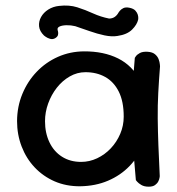

<svg xmlns="http://www.w3.org/2000/svg" viewBox="-20 -689 653 708"><path d="M275.2 -2.1Q224 -1.8 181.5 -20.2Q139 -38.8 107.8 -71.8Q76.6 -104.9 59.8 -148.8Q42.9 -192.6 42.9 -242.6Q43.2 -296 62.5 -342.7Q81.8 -389.4 115.4 -424.4Q149 -459.5 193.7 -479.4Q238.4 -499.2 289.6 -499.6Q362.5 -500 415.6 -473.5Q468.6 -447 497.2 -391.5Q525.9 -336 525.9 -250Q525.9 -200 508.3 -155.5Q490.8 -111 457.8 -76.8Q424.9 -42.6 378.7 -22.8Q332.5 -2.9 275.2 -2.1ZM279.1 -92Q309.9 -92 338.3 -105.4Q366.8 -118.9 388.6 -142.1Q410.4 -165.2 423.3 -195.4Q436.2 -225.5 436.2 -258.9Q436.2 -315.2 417.8 -351.5Q399.4 -387.8 367.9 -405.2Q336.4 -422.8 295 -422.8Q264.6 -422.8 237.3 -407.2Q210 -391.6 189.6 -365.6Q169.2 -339.5 157.6 -307.4Q146 -275.4 146 -242Q146 -198.6 162.3 -164.4Q178.6 -130.2 208.7 -111.1Q238.8 -92 279.1 -92ZM528.5 -0.6Q512 -0.6 501.4 -6.8Q490.9 -13 485.9 -18.9Q481 -24.8 481 -24.8Q474 -97.8 470.2 -170.3Q466.4 -242.9 468.2 -318.9Q470.1 -395 477.1 -475.6Q477.1 -475.6 481.1 -481.6Q485.1 -487.6 495.6 -493.4Q506 -499.2 524.5 -498.1Q542.2 -497 551.8 -488.8Q561.4 -480.6 565.1 -470.2Q568.8 -459.8 569.4 -452.1Q570.1 -444.5 570.1 -444.5Q566.1 -393.5 563.6 -346.8Q561.1 -300.1 561.6 -252.5Q562.1 -204.9 564.1 -152.7Q566.1 -100.5 569.1 -39.1Q569.1 -39.1 568.2 -33.3Q567.4 -27.5 563.7 -20.1Q560 -12.6 551.7 -6.6Q543.4 -0.6 528.5 -0.6ZM183.4 -548.1Q174.2 -543 164.5 -545.9Q154.8 -548.8 148.5 -553.4Q142.2 -558 142.2 -558Q125.8 -574.2 124.1 -592Q122.4 -609.8 131.4 -626.2Q140.4 -642.6 158 -653.8Q175.6 -664.9 197.8 -667.2Q234.9 -671.6 264.9 -662.1Q295 -652.5 323.2 -639.6Q351.4 -626.8 382.2 -620.6Q394 -620.6 402.7 -626.4Q411.4 -632.2 417.2 -642.9Q417.2 -642.9 421.3 -648.5Q425.4 -654.1 434.4 -658.8Q443.4 -663.5 458.4 -660.2Q472.9 -657 479.4 -649.6Q486 -642.2 488.1 -634.8Q490.2 -627.2 489.9 -622Q489.5 -616.8 489.5 -616.8Q485.4 -598.2 467.1 -579.9Q448.8 -561.6 413 -556.4Q392.4 -552.9 365.2 -558.6Q338 -564.4 310.4 -574.2Q282.8 -584 257.6 -592.4Q241.2 -596.4 225.2 -596Q209.1 -595.6 199.6 -591.2Q190.1 -586.8 192.6 -577.9Q192.6 -577.9 194 -572.5Q195.4 -567.1 193.9 -560.4Q192.5 -553.6 183.4 -548.1Z"/></svg>

Font: Sour Gummy Black
Style: Regular
Weight: 900
Version: Version 1.000